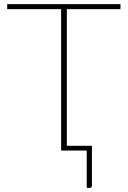

<svg xmlns="http://www.w3.org/2000/svg" viewBox="-20 -723 617 922"><path d="M558.5 -703V-679H301V-23H421.5V169Q421.5 179 411.5 179H396.5V0H273.5V-679H14.5V-703Z"/></svg>

Font: Lato Thin
Style: Regular
Weight: 200
Designer: Lukasz Dziedzic
Foundry: tyPoland Lukasz Dziedzic
Version: Version 2.007; 2014-02-27